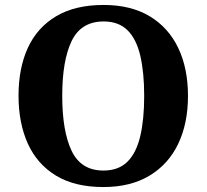

<svg xmlns="http://www.w3.org/2000/svg" viewBox="-20 -745 834 775"><path d="M397.4 10Q282.2 10 206.2 -36Q130.2 -82 92.5 -165Q54.8 -248 54.8 -359Q54.8 -470 92.5 -552Q130.2 -634 206.7 -679.5Q283.2 -725 398.4 -725Q508 -725 584 -679.5Q660 -634 699.4 -551.5Q738.8 -469 738.8 -358Q738.8 -247.4 699.4 -164.7Q660 -82 583.5 -36Q507 10 397.4 10ZM397.4 -56.6Q458.6 -56.6 494.5 -92.4Q530.4 -128.2 546.2 -195.6Q562 -263 562 -358Q562 -453 546.2 -520.4Q530.4 -587.8 494.5 -623.1Q458.6 -658.4 398.4 -658.4Q307.4 -658.4 269.3 -579.6Q231.2 -500.8 231.2 -358Q231.2 -215.8 269.1 -136.2Q307 -56.6 397.4 -56.6Z"/></svg>

Font: Noto Serif Hentaigana ExtraLight
Style: Regular
Weight: 200
Designer: Kazuhiro Yamada
Foundry: nipponia
Version: Version 1.000